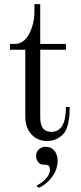

<svg xmlns="http://www.w3.org/2000/svg" viewBox="-20 -668 390 926"><path d="M154 85Q154 64 167.5 52Q181 40 201 40Q227 40 242.5 59Q258 78 258 106Q258 149 230.5 186Q203 223 166 238L156 227Q182 215 201.5 193.5Q221 172 221 152Q221 135 213 130Q207 126 189 126Q173 126 163.5 113Q154 100 154 85ZM206 12Q161 12 131.5 -20Q102 -52 102 -107V-428H28V-456H50Q95 -456 120.5 -504.5Q146 -553 146 -612V-648H174V-456H298V-428H174V-102Q174 -32 227 -32Q298 -32 298 -152H316Q316 -129 315 -114Q314 -99 308.5 -72.5Q303 -46 292 -30Q281 -14 259 -1Q237 12 206 12Z"/></svg>

Font: Old Standard TT
Style: Regular
Weight: 400
Designer: Alexey Kryukov <alexios@thessalonica.org.ru>
Version: Version 2.2